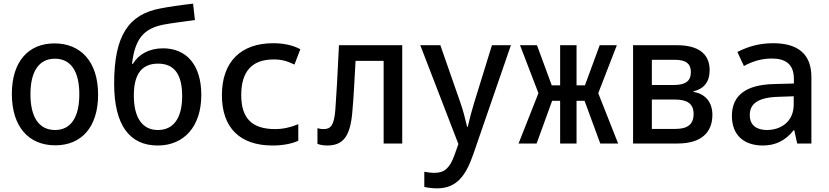

<svg xmlns="http://www.w3.org/2000/svg" viewBox="-20 -787 4544 1053"><path d="M283 10C427 10 518 -90 518 -268C518 -452 420 -549 279 -549C136 -549 45 -450 45 -272C45 -90 139 10 283 10ZM282 -74C192 -74 147 -147 147 -270C147 -393 192 -465 281 -465C370 -465 415 -394 415 -270C415 -147 371 -74 282 -74Z M845 11C989 11 1084 -93 1084 -266C1084 -432 1002 -522 874 -522C798 -522 740 -489 709 -437H704C720 -571 765 -630 877 -652C914 -659 987 -669 1049 -677L1039 -767C974 -760 896 -748 861 -741C686 -709 606 -593 606 -329C606 -100 691 11 845 11ZM846 -74C761 -74 714 -141 714 -263C714 -380 757 -438 847 -438C937 -438 979 -378 979 -260C979 -141 933 -74 846 -74Z M1475 11C1529 11 1579 2 1616 -15V-106C1573 -88 1531 -79 1489 -79C1361 -79 1303 -139 1303 -266C1303 -394 1361 -461 1481 -461C1523 -461 1553 -453 1595 -433L1627 -517C1587 -539 1535 -550 1478 -550C1301 -550 1197 -448 1197 -265C1197 -87 1295 11 1475 11Z M1775 11C1865 11 1901 -44 1912 -170C1920 -255 1923 -330 1930 -453H2084V0H2186V-539H1839C1830 -357 1826 -275 1819 -183C1812 -100 1794 -79 1755 -79C1743 -79 1734 -80 1721 -84V2C1737 8 1755 11 1775 11Z M2377 246C2485 246 2535 176 2576 58L2782 -539H2678L2580 -222C2568 -183 2555 -134 2545 -91H2542C2532 -134 2520 -181 2506 -221L2395 -539H2285L2494 3L2472 65C2447 133 2419 161 2363 161C2345 161 2323 158 2307 155V238C2328 243 2352 246 2377 246Z M2824 0H2923L3008 -234H3052V0H3142V-234H3186L3272 0H3370L3261 -276L3363 -539H3269L3188 -319H3142V-539H3052V-319H3006L2925 -539H2832L2933 -276Z M3452 0H3697C3826 0 3887 -61 3887 -157C3887 -229 3846 -273 3783 -283V-286C3841 -300 3872 -338 3872 -402C3872 -498 3802 -539 3693 -539H3452ZM3555 -321V-459H3682C3741 -459 3769 -438 3769 -392C3769 -342 3739 -321 3677 -321ZM3555 -80V-241H3682C3748 -241 3784 -219 3784 -162C3784 -102 3747 -80 3684 -80Z M4164 11C4233 11 4288 -16 4333 -73H4336L4352 0H4430V-364C4430 -490 4357 -550 4220 -550C4140 -550 4080 -530 4024 -502L4060 -425C4107 -451 4158 -466 4213 -466C4286 -466 4334 -437 4334 -354V-329L4223 -326C4075 -322 3994 -267 3994 -151C3994 -45 4061 11 4164 11ZM4186 -74C4131 -74 4092 -99 4092 -156C4092 -219 4139 -253 4249 -256L4333 -259V-214C4333 -119 4262 -74 4186 -74Z"/></svg>

Font: Noto Sans Mono SemiCondensed Medium
Style: Regular
Weight: 500
Width: 4
Designer: Monotype Design Team
Foundry: Monotype Imaging Inc.
Version: Version 2.014